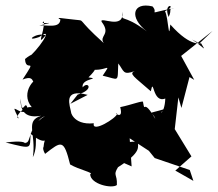

<svg xmlns="http://www.w3.org/2000/svg" viewBox="-40 -596 784 690"><path d="M239 -256C301 -274 276 -306 257 -282C251 -316 325 -311 278 -318C341 -380 265 -350 272 -349C340 -332 366 -380 329 -324C390 -310 382 -297 385 -368C406 -341 401 -324 445 -341C421 -331 442 -321 502 -268C513 -323 507 -223 554 -242C552 -179 521 -185 555 -205C480 -183 508 -200 518 -169C472 -249 482 -184 474 -229C477 -237 432 -219 392 -211C406 -159 363 -197 381 -187C379 -172 289 -116 297 -153C218 -145 213 -203 216 -190C212 -216 183 -280 275 -255L213 -223ZM650 -454C693 -426 703 -406 683 -440C685 -444 650 -420 572 -508C566 -442 566 -529 553 -556C602 -577 544 -591 566 -535C580 -563 562 -564 587 -567C477 -546 534 -545 508 -573C436 -590 423 -533 488 -483C397 -552 396 -511 400 -554C407 -486 317 -539 325 -518C361 -471 314 -468 333 -441C228 -535 270 -520 231 -525C180 -530 158 -536 177 -526C175 -492 127 -508 101 -504C185 -524 92 -504 118 -519C119 -475 89 -427 124 -469C92 -482 44 -443 101 -463C161 -507 93 -411 58 -386C130 -401 95 -422 50 -384C52 -332 98 -397 41 -310C100 -334 59 -269 113 -314C88 -328 30 -263 74 -211C40 -215 11 -171 27 -171C-11 -244 32 -173 60 -200C52 -252 39 -165 34 -242C31 -170 83 -176 108 -180C48 -161 91 -117 78 -31C106 -85 65 -158 122 -179C59 -142 73 -82 52 -83C27 -59 97 -98 -20 -84C80 -59 66 -61 70 -115C136 -61 121 -121 116 -64C155 -67 96 -89 122 -43C181 -89 189 -97 212 -5C244 14 300 25 284 30C285 66 362 83 380 69C382 28 365 36 384 5C472 -51 454 -68 456 -86C393 -91 400 -68 356 -32L433 2L426 -99L495 -54L516 -28L642 15L655 54L590 17L648 -34L588 -132L601 -246L612 -208L641 -319L658 -309L611 -395L724 -485L677 -440Z"/></svg>

Font: Hussar Lance
Style: Regular
Weight: 700
Foundry: Cannot Into Space Fonts, PlusOne Fonts
Version: Version 2.27